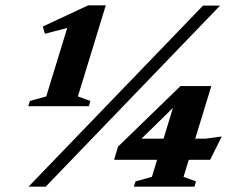

<svg xmlns="http://www.w3.org/2000/svg" viewBox="-20 -696 882 716"><path d="M152.5 -336.5 246 -641.5 274.5 -603.5 147.5 -570 139.5 -597 308.5 -676H374.5L270.5 -336.5L317 -319.5L311.5 -300H85.5L91.5 -319.5ZM86.5 0 737 -675H800.5L150.5 0ZM639.5 -341.5 658 -326 473.5 -145.5 465.5 -179H746.5L807 -187L763.5 -100H405.5L420 -149L653 -375H768L664.5 -36.5L711 -19.5L705 0H479L485.5 -19.5L546.5 -36.5Z"/></svg>

Font: Newsreader 24pt ExtraBold
Style: Italic
Weight: 800
Italic angle: -17°
Designer: Hugues Gentile
Foundry: Production Type
Version: Version 1.003